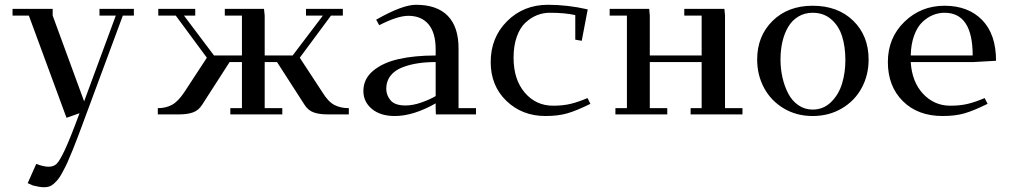

<svg xmlns="http://www.w3.org/2000/svg" viewBox="-20 -476 4204 799"><path d="M32.2 -411.1V-439H199.2V-411.1L330.1 -54.2L461.9 -411.1H394V-439H537.1V-411.1H491.2L336.9 4.9Q318.8 53.7 307.4 84.2Q295.9 114.7 282.5 148.2Q269 181.6 260.3 200.7Q251.5 219.7 240.7 239.7Q230 259.8 221.9 269.8Q213.9 279.8 203.9 288.6Q193.8 297.4 184.1 300.3Q174.3 303.2 163.1 303.2Q145.5 303.2 117.2 295.9L95.2 286.1L130.9 206.1Q161.1 217.8 182.1 217.8Q202.6 217.8 215.3 206.1Q228 194.3 250 147.5Q272 100.6 311 -4.9L256.8 14.2L100.1 -411.1Z M636.7 0V-25.9Q670.4 -25.9 695.8 -39.8Q721.2 -53.7 746.6 -91.8L840.8 -235.8L711.4 -411.1H638.7V-439H792.5V-411.1H745.6L870.6 -245.1H986.8V-411.1H915.5V-439H1078.6L1081.5 -411.1V-245.1H1197.8L1323.7 -411.1H1253.4V-439H1406.7V-411.1H1357.4L1227.5 -235.8L1321.8 -91.8Q1345.7 -52.7 1371.3 -39.3Q1397 -25.9 1431.6 -25.9V0H1341.8Q1308.6 0 1285.2 -8.3Q1261.7 -16.6 1246.6 -41L1132.8 -217.8H1081.5V-25.9H1154.8V0H938.5V-25.9H986.8V-217.8H935.5L821.8 -41Q806.6 -16.6 783.2 -8.3Q759.8 0 726.6 0Z M1492.2 -97.2Q1492.2 -147.5 1532.7 -181.4Q1573.2 -215.3 1639.2 -230.2Q1705.1 -245.1 1793 -245.1V-270Q1793 -339.8 1763.2 -375Q1733.4 -410.2 1679.2 -410.2Q1634.3 -410.2 1558.1 -371.1L1545.4 -394Q1654.3 -456.1 1710.9 -456.1Q1798.3 -456.1 1843.3 -410.2Q1888.2 -364.3 1888.2 -274.9V-25.9H1960.9V0H1793.9L1793 -23.9V-45.9Q1700.2 6.8 1623 6.8Q1563 6.8 1527.6 -22.7Q1492.2 -52.2 1492.2 -97.2ZM1587.4 -106.9Q1587.4 -79.6 1605.5 -58.3Q1623.5 -37.1 1667 -37.1Q1698.7 -37.1 1733.9 -49.6Q1769 -62 1793 -76.2V-217.8Q1753.4 -217.8 1719.2 -212.6Q1685.1 -207.5 1654.1 -195.6Q1623 -183.6 1605.2 -160.9Q1587.4 -138.2 1587.4 -106.9Z M2022 -217.8Q2022 -319.8 2090.3 -387.9Q2158.7 -456.1 2260.7 -456.1Q2341.3 -456.1 2425.8 -437L2400.9 -306.2L2374 -311V-413.1Q2331.5 -422.9 2268.1 -422.9Q2240.2 -422.9 2214.8 -412.8Q2189.5 -402.8 2166.7 -381.8Q2144 -360.8 2130.6 -323.2Q2117.2 -285.6 2117.2 -235.8Q2117.2 -145.5 2163.6 -90.8Q2210 -36.1 2281.7 -36.1Q2322.8 -36.1 2355 -43.9Q2387.2 -51.8 2424.8 -67.9L2437 -43.9Q2378.4 -15.1 2340.3 -4.2Q2302.2 6.8 2250 6.8Q2152.8 6.8 2087.4 -56.2Q2022 -119.1 2022 -217.8Z M2517.1 -411.1V-439H2681.6L2684.1 -411.1V-245.1H2899.9V-411.1H2827.6V-439H2994.6L2997.1 -411.1V-25.9H3069.8V0H2854V-25.9H2899.9V-217.8H2684.1V-25.9H2756.8V0H2541V-25.9H2588.9V-411.1Z M3130.9 -228Q3130.9 -325.7 3194.8 -388.9Q3258.8 -452.1 3361.8 -452.1Q3466.8 -452.1 3530.8 -389.6Q3594.7 -327.1 3594.7 -228Q3594.7 -163.6 3565.9 -110.1Q3537.1 -56.6 3483.4 -24.9Q3429.7 6.8 3361.8 6.8Q3294.4 6.8 3241.2 -25.1Q3188 -57.1 3159.4 -110.6Q3130.9 -164.1 3130.9 -228ZM3228 -228Q3228 -189.5 3236.3 -153.1Q3244.6 -116.7 3260.3 -86.7Q3275.9 -56.6 3302.2 -38.3Q3328.6 -20 3361.8 -20Q3406.7 -20 3438.5 -51.3Q3470.2 -82.5 3484.1 -127.9Q3498 -173.3 3498 -226.1Q3498 -282.2 3484.1 -325.7Q3470.2 -369.1 3438.7 -396Q3407.2 -422.9 3361.8 -422.9Q3328.6 -422.9 3302.5 -407.2Q3276.4 -391.6 3260.3 -364.5Q3244.1 -337.4 3236.1 -302.7Q3228 -268.1 3228 -228Z M3910.6 -452.1Q4009.3 -452.1 4067.1 -392.8Q4125 -333.5 4125 -223.1L4031.7 -217.8H3770Q3774.9 -135.3 3821.3 -85.7Q3867.7 -36.1 3934.6 -36.1Q3975.6 -36.1 4007.8 -43.9Q4040 -51.8 4077.6 -67.9L4089.8 -43.9Q4031.2 -15.1 3993.2 -4.2Q3955.1 6.8 3902.8 6.8Q3799.3 6.8 3737.1 -55.2Q3674.8 -117.2 3674.8 -217.8Q3674.8 -318.4 3743.7 -385.3Q3812.5 -452.1 3910.6 -452.1ZM3770 -245.1H4027.8Q4027.8 -422.9 3910.6 -422.9Q3885.7 -422.9 3862.3 -413.3Q3838.9 -403.8 3818.1 -384Q3797.4 -364.3 3784.2 -328.4Q3771 -292.5 3770 -245.1Z"/></svg>

Font: Dehuti
Style: Bold
Weight: 700
Version: Version 1.2